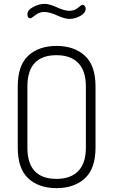

<svg xmlns="http://www.w3.org/2000/svg" viewBox="-20 -969 587 995"><path d="M72 -204V-521Q72 -630 126.5 -680.5Q181 -731 273 -731Q364 -731 419.5 -680.5Q475 -630 475 -521V-204Q475 -95 419.5 -44.5Q364 6 273 6Q181 6 126.5 -44.5Q72 -95 72 -204ZM122 -204Q122 -42 273 -42Q346 -42 385.5 -82.5Q425 -123 425 -204V-521Q425 -602 385.5 -642.5Q346 -683 273 -683Q122 -683 122 -521ZM122 -895Q122 -917 152.5 -933Q183 -949 211 -949Q236 -949 275 -931Q314 -913 340 -913Q366 -913 384 -928.5Q402 -944 407 -944Q414 -944 419 -938Q424 -932 424 -925Q424 -901 395.5 -886Q367 -871 340 -871Q315 -871 276 -889Q237 -907 209 -907Q184 -907 163 -890.5Q142 -874 138 -874Q122 -874 122 -895Z"/></svg>

Font: Terminal Dosis
Style: Light
Weight: 300
Designer: EdgarTolentino, PabloImpallari, IginoMarini
Foundry: EdgarTolentino, PabloImpallari, IginoMarini
Version: Version 1.006